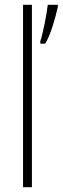

<svg xmlns="http://www.w3.org/2000/svg" viewBox="-20 -780 261 800"><path d="M113 0V-760H76V0ZM221 -751V-760H179C176 -727 157 -631 148 -609V-598H168C191 -633 212 -711 221 -751Z"/></svg>

Font: Noto Sans Georgian Condensed ExtraLight
Style: Regular
Weight: 200
Width: 3
Designer: Monotype Design Team, Akaki Razmadze
Foundry: Google LLC
Version: Version 2.005